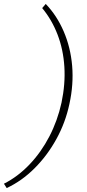

<svg xmlns="http://www.w3.org/2000/svg" viewBox="-57 -732 442 974"><path d="M-23 222 -37 200Q34 164 93 102Q152 40 193.5 -40Q235 -120 255 -211Q275 -306 269.5 -393.5Q264 -481 235 -556.5Q206 -632 157 -691L175 -712Q231 -654 266 -573Q301 -492 309 -398Q317 -304 295 -204Q275 -110 229 -26.5Q183 57 118.5 121.5Q54 186 -23 222Z"/></svg>

Font: Ysabeau ExtraLight
Style: Italic
Weight: 250
Italic angle: -12°
Version: Version 2.000;gftools[0.9.27.dev2+g8671c4b]